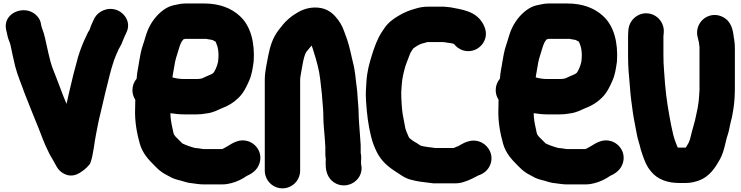

<svg xmlns="http://www.w3.org/2000/svg" viewBox="-20 -808 4147 1075"><path d="M14.6 -639.5 17.6 -627.6C19.3 -620.3 21.1 -612.6 22.2 -606.7C26.4 -586.2 34 -574.9 38.5 -557C45.7 -524.4 55 -476.2 64.6 -438.4C77.5 -386.8 101.6 -332.6 116.5 -288.8C116.7 -288.4 116.9 -287.6 117.2 -287.1C141.7 -225.6 172.3 -147 197.2 -87.2C212 -48.9 229 -1.9 249 37.1C256.7 55.5 267.8 72.1 278.2 90.8L298.2 126.8C311.9 151.5 355.3 189.8 408.4 168.6C438 156.7 464.5 133 479.8 114.6C482.1 111.8 484.7 107.5 486.2 103.6C503.5 56.9 508.3 -13.1 517.7 -56.5C526.6 -100.1 532.3 -135.4 542.3 -172.7C551.9 -210.9 569.1 -290.6 579.3 -327.5C595.3 -394.1 610.3 -456 632.3 -505.3L644.1 -531.9C650.3 -544.8 659.6 -555.9 668.4 -582C673.2 -594.7 681.1 -611.7 687.8 -625.8C716 -684.2 675.7 -734.7 638.3 -750.1C583.3 -772.6 530 -744.5 509.2 -707.1C501.4 -692.9 496.3 -677.8 490.4 -665.9C485.9 -656.8 483.5 -645.6 482 -642.1C474.8 -632.4 471.3 -623.8 464.2 -608.8C445.6 -571.1 430.9 -534.2 417 -488.8C398 -420.5 383.3 -363.1 366.4 -288.3C361.4 -264.9 357 -245.8 352.5 -226.3C346.8 -240.7 340.6 -256.2 332.8 -274.4C312.4 -328.4 297.1 -369.3 275.9 -422.7C257 -471.1 246.2 -536.5 231.6 -597.2C224.2 -630.8 215.5 -645.4 210.8 -665.5L209 -676.3C204.5 -702.4 186.2 -723.8 165 -736.7C99.3 -776.5 -6.1 -728.8 14.6 -639.5Z M1072.2 20.6C1046.9 14 1023 5.5 1001.1 -4.9L964.5 -41.5C960.8 -45.3 959.7 -47.1 953.6 -55.8C951.7 -60.6 949.1 -72 945.7 -89.5C938.9 -120.8 934.6 -142.9 934.1 -174.3C957.9 -170.3 986.5 -167.5 1014 -167.5H1080C1100.3 -167.5 1118.6 -169.4 1136.4 -172.9C1175.3 -177.2 1204.9 -195.1 1224.5 -203C1258.5 -215.9 1288 -233.2 1314.1 -259C1344.3 -287.6 1360.4 -323.5 1374.2 -354.6C1390.2 -389.8 1394.8 -425.4 1400.1 -462.7C1400.2 -463.4 1400.4 -464.7 1400.4 -465.7C1406.7 -566.7 1385.5 -661.2 1322.4 -718.6C1275 -762.7 1207.4 -788.5 1124 -788.5H1017C1001.9 -788.5 986.9 -786.5 971.6 -782.6L952.2 -778.7C930.5 -773.7 912.4 -764.7 893.7 -751.2C855.1 -722.2 825.4 -682.8 806.2 -636.1C795.2 -608.4 788 -576.9 779.6 -554.5C769.4 -523.8 764.4 -495.7 758.9 -462.5C755.1 -433.2 747.3 -406.4 745 -367.5C730.2 -350.4 721.5 -327.4 721.5 -304C721.5 -284.7 725.7 -268.1 737.5 -249.4C736.9 -233.5 736.5 -215.2 736.5 -199.8C733.6 -125.7 747.2 -59.5 762.9 -2.7C778.4 50.3 811.1 85.1 840.5 114.5L857.5 131.5C865.9 139.9 872.1 145.5 882.5 153C898.6 165.8 919.4 174.3 928.1 179.8C947.7 192 969.9 198 993.3 203.5C1008.2 207.3 1027.6 216.1 1058.7 218.4C1074.5 220.2 1095.5 224.5 1121 224.5H1224C1247.1 224.5 1263.7 220.2 1275.1 217.4C1306.7 209.5 1339.2 193.1 1361 177.4C1384.3 167.1 1420.6 147.5 1433.4 104.8C1450.9 46.6 1414 -4.1 1366.7 -18.1C1321.3 -31.5 1285.3 -9.1 1251.2 12.2C1236.9 20.9 1225.1 26.5 1224 26.5H1118C1110.9 26.5 1096.2 21.8 1072.2 20.6ZM1017.3 -590.5H1133.7C1150.2 -587.7 1149.2 -588.3 1168.6 -584.3L1183.1 -577C1183.9 -576.5 1185.6 -575.4 1187.7 -573.9C1189.9 -568.7 1192.1 -561 1196.4 -550.6C1200.1 -541 1203.5 -519.2 1203.5 -498C1203.5 -487.2 1202.3 -475.3 1200.9 -461.6C1196.5 -439.7 1182.6 -407.6 1174.5 -399.5C1165.8 -390.9 1143.5 -385.2 1112.2 -369.5C1109.6 -368.2 1096.5 -365.5 1080 -365.5H1011C988.3 -365.5 965.8 -369 945.4 -374.6C945.8 -378 946.3 -381.4 947 -385.8L955.1 -432.2C960.6 -472.6 969 -494 980.9 -533.1C988.5 -558.1 993.7 -573.7 1007 -587.7C1011.2 -588.9 1017.1 -590.5 1017.3 -590.5Z M1801.5 11.2V53C1801.5 62.6 1802.3 71.5 1804.1 81.7C1803.7 86.6 1803.5 91.8 1803.5 97V112C1803.5 150.5 1814.5 188.7 1848.7 212.4C1921.6 262.7 2023.5 198.7 2001.5 109.6V97C2001.5 86.8 2004.5 68.5 1999.5 47.4V7C1999.5 6.5 1999.5 5.7 1999.5 5C1997 -41.7 1993 -77 1990.4 -120.1L1988.5 -155C1988.5 -167.3 1988.1 -182.2 1987.4 -193.4L1985.4 -223.5C1984.8 -233.5 1983.2 -244.5 1982.5 -259.6C1980.6 -308.6 1973.2 -344.5 1969.3 -387C1964.5 -425.4 1958.7 -451.2 1949.5 -486.8C1939.8 -530.2 1929.5 -575.7 1911.9 -618.7C1902.7 -643.2 1895 -668.1 1873.9 -695.6C1854.3 -722.2 1825.3 -753.7 1778.1 -762.8C1728.4 -772.4 1682.7 -759 1650.3 -740.5C1629.7 -728.5 1617.9 -721.1 1597.2 -703.6C1568.9 -679.6 1557.8 -661.5 1539.6 -639.3C1505.8 -595 1492.4 -549.2 1481.1 -492.6C1474.9 -453.2 1462.5 -412.8 1462.5 -359V147C1462.5 201.6 1506.5 246.5 1561.5 246.5C1616.5 246.5 1660.5 201.6 1660.5 147V-359C1660.5 -367.5 1661.2 -374.7 1662.8 -383C1672.7 -437.1 1679.2 -491.4 1695 -517.3C1706.3 -530.2 1715.7 -543.3 1724.8 -552.8C1729 -542 1732.3 -532.8 1736.1 -519.3C1751.9 -469.4 1766.7 -418.5 1772.7 -365.2C1776.6 -323.1 1782.6 -289.4 1784.6 -249.5C1787.9 -209.3 1790.5 -188.6 1790.5 -152C1790.5 -115.7 1795 -78.5 1797.5 -45.6C1797.9 -31.1 1799.5 -22.8 1799.5 -18C1799.5 -8.1 1800.6 -2.3 1801.5 11.2Z M2680.9 -680.7C2640 -747.6 2563.7 -754.7 2503.4 -766.8C2502.5 -766.9 2500.9 -767.2 2499.7 -767.3L2480.5 -769.2C2470.3 -770.6 2459.9 -771.3 2445.7 -770.5H2373C2348.2 -770.5 2327.2 -766 2307.6 -760C2272 -750.3 2243.8 -739.3 2210.7 -719.2C2180.8 -701.5 2154.5 -682.6 2132 -650.1L2117.8 -628.8C2092.8 -591.3 2074.3 -539.2 2061.1 -495.9C2047.4 -450.8 2035.2 -408.3 2031.6 -350.4C2028.8 -308.5 2026.7 -287.7 2029.6 -240.7C2034.3 -167.7 2041.8 -107.5 2057.5 -44.4C2065.3 -10.4 2077.6 17.8 2087.1 38C2114.9 97.1 2158.7 130.1 2205.7 159.5L2217.2 167.2C2234.2 178.5 2255.3 193.2 2286.5 199.6C2313 206.9 2342.6 211.2 2372.8 214.3L2386.8 216C2398.6 218.3 2411.9 219.2 2426 218.5H2528C2545.1 218.5 2559.5 216.7 2576.5 210.7C2608.6 201.5 2635.7 185.7 2658.9 174C2682.6 166.5 2707.5 149.9 2721 122.8C2749.7 65.4 2717.1 10.1 2676.8 -10C2616.6 -40.1 2563.5 1.3 2547.2 9.5C2543.5 11.3 2533.6 14.2 2520.4 20.5H2414.6C2408.6 19.4 2402.1 18.4 2396.1 17.7L2378.1 15.7C2358.8 13.6 2336.7 8.6 2333.2 6.6C2318.1 -5.4 2304.2 -11.7 2292.9 -18.8C2288 -21.8 2286.8 -24.7 2272.5 -34.7C2271.9 -35.5 2270.8 -37.4 2267.8 -42.5C2261 -59.7 2253.4 -74.7 2249.6 -89.3C2244.5 -114.8 2240.1 -138 2235 -166.4C2229.7 -198 2226.6 -249.7 2226.5 -292C2227.1 -303.6 2228.1 -318.7 2229.4 -335C2232.7 -375 2239.7 -401.2 2250 -438.3C2254.8 -453.5 2269.4 -489.6 2277.1 -510.1L2283.1 -520.6C2288.3 -528.8 2291.9 -534.5 2294 -536.9C2309.4 -548.3 2331.5 -561.9 2343.4 -564.2C2356.2 -566.8 2371.7 -572.5 2373 -572.5H2453C2453.6 -572.5 2456.1 -572.8 2457.1 -572.7L2474.4 -570.9C2481.4 -569.5 2490.6 -567.5 2503.8 -566.7C2509.8 -565 2515.6 -563.7 2521.7 -562C2534.4 -545.4 2553.7 -530.4 2578.3 -524.5C2634.9 -510.9 2686.2 -547.8 2698.2 -597.9C2704.9 -626.1 2696.5 -655.8 2680.9 -680.7Z M3106.2 20.6C3080.9 14 3057 5.5 3035.1 -4.9L2998.5 -41.5C2994.8 -45.3 2993.7 -47.1 2987.6 -55.8C2985.7 -60.6 2983.1 -72 2979.7 -89.5C2972.9 -120.8 2968.6 -142.9 2968.1 -174.3C2991.9 -170.3 3020.5 -167.5 3048 -167.5H3114C3134.3 -167.5 3152.6 -169.4 3170.4 -172.9C3209.3 -177.2 3238.9 -195.1 3258.5 -203C3292.5 -215.9 3322 -233.2 3348.1 -259C3378.3 -287.6 3394.4 -323.5 3408.2 -354.6C3424.2 -389.8 3428.8 -425.4 3434.1 -462.7C3434.2 -463.4 3434.4 -464.7 3434.4 -465.7C3440.7 -566.7 3419.5 -661.2 3356.4 -718.6C3309 -762.7 3241.4 -788.5 3158 -788.5H3051C3035.9 -788.5 3020.9 -786.5 3005.6 -782.6L2986.2 -778.7C2964.5 -773.7 2946.4 -764.7 2927.7 -751.2C2889.1 -722.2 2859.4 -682.8 2840.2 -636.1C2829.2 -608.4 2822 -576.9 2813.6 -554.5C2803.4 -523.8 2798.4 -495.7 2792.9 -462.5C2789.1 -433.2 2781.3 -406.4 2779 -367.5C2764.2 -350.4 2755.5 -327.4 2755.5 -304C2755.5 -284.7 2759.7 -268.1 2771.5 -249.4C2770.9 -233.5 2770.5 -215.2 2770.5 -199.8C2767.6 -125.7 2781.2 -59.5 2796.9 -2.7C2812.4 50.3 2845.1 85.1 2874.5 114.5L2891.5 131.5C2899.9 139.9 2906.1 145.5 2916.5 153C2932.6 165.8 2953.4 174.3 2962.1 179.8C2981.7 192 3003.9 198 3027.3 203.5C3042.2 207.3 3061.6 216.1 3092.7 218.4C3108.5 220.2 3129.5 224.5 3155 224.5H3258C3281.1 224.5 3297.7 220.2 3309.1 217.4C3340.7 209.5 3373.2 193.1 3395 177.4C3418.3 167.1 3454.6 147.5 3467.4 104.8C3484.9 46.6 3448 -4.1 3400.7 -18.1C3355.3 -31.5 3319.3 -9.1 3285.2 12.2C3270.9 20.9 3259.1 26.5 3258 26.5H3152C3144.9 26.5 3130.2 21.8 3106.2 20.6ZM3051.3 -590.5H3167.7C3184.2 -587.7 3183.2 -588.3 3202.6 -584.3L3217.1 -577C3217.9 -576.5 3219.6 -575.4 3221.7 -573.9C3223.9 -568.7 3226.1 -561 3230.4 -550.6C3234.1 -541 3237.5 -519.2 3237.5 -498C3237.5 -487.2 3236.3 -475.3 3234.9 -461.6C3230.5 -439.7 3216.6 -407.6 3208.5 -399.5C3199.8 -390.9 3177.5 -385.2 3146.2 -369.5C3143.6 -368.2 3130.5 -365.5 3114 -365.5H3045C3022.3 -365.5 2999.8 -369 2979.4 -374.6C2979.8 -378 2980.3 -381.4 2981 -385.8L2989.1 -432.2C2994.6 -472.6 3003 -494 3014.9 -533.1C3022.5 -558.1 3027.7 -573.7 3041 -587.7C3045.2 -588.9 3051.1 -590.5 3051.3 -590.5Z M3534.3 -710.1C3514.5 -693.4 3501.9 -670.6 3498.7 -643.9L3497.6 -632C3496.8 -621.2 3496.5 -613.1 3496.5 -605V-496C3496.5 -427.5 3501 -393.3 3506.6 -325.4C3509.9 -272.1 3517.9 -216.5 3523.9 -174.8C3528.3 -142 3538.3 -99 3543 -69.7C3548.9 -36.7 3554.4 -18.2 3561.9 6.1L3567.8 29.8C3571.9 43.7 3575.4 54.1 3579.9 66.2C3590.1 93.4 3599.3 121.9 3625 151.8C3661.3 197.3 3718.6 216.5 3783 216.5H3821C3848.4 216.5 3869.7 210 3887.3 204.8C3954.9 182.2 3986.5 127.1 4011.8 82.2C4036 38.1 4042.2 -19.2 4054.2 -52.2C4061.9 -73.3 4068.3 -116.1 4072.8 -131C4079.9 -153.9 4081.5 -173.2 4085.9 -195.2C4092.8 -236.9 4094.5 -280.2 4094.5 -323V-536C4094.5 -555.1 4093.4 -571.2 4090.9 -585.5L4088.1 -601.3C4083.9 -638.4 4075.5 -687.6 4028.3 -712.2C3974.3 -740.5 3916.9 -715.2 3894 -670.7C3882.8 -649.1 3879.4 -622.6 3887 -596.5C3889.4 -588.2 3890.7 -580.8 3893.1 -571.2L3894.8 -557.3C3895.4 -552.7 3895.8 -549.1 3896.5 -544.4V-303.5C3894.4 -276.8 3893.5 -249 3890 -227.9L3886.2 -203.4C3879.8 -176.9 3873.1 -136 3866.3 -115.5C3858.3 -90 3850 -53.3 3843 -27.5C3836.7 -7.7 3830.7 0.6 3819.4 18.5H3778.2C3778.2 18.5 3776.9 18.2 3774.4 17.7C3771.9 11.9 3768.2 2.9 3764.9 -5.7C3751.8 -38.4 3746.5 -64.4 3737.8 -106.4C3722.8 -184.5 3711 -250.7 3703.4 -339.7C3699.4 -406.4 3694.5 -437.2 3694.5 -496V-605C3694.5 -606.3 3694.6 -608.2 3695.3 -614L3696.4 -625.8C3698.5 -652.3 3690 -677.7 3673.4 -697.9C3639.9 -738.5 3577.8 -746.9 3534.3 -710.1Z"/></svg>

Font: Smoothie
Style: ExBd
Weight: 800
Foundry: Cannot Into Space Fonts
Version: Version 0.8